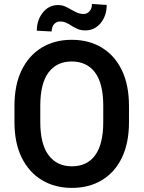

<svg xmlns="http://www.w3.org/2000/svg" viewBox="-20 -917 709 947"><path d="M506.3 -892.6Q506.3 -839.4 476.6 -803.2Q446.8 -767.1 401.9 -767.1Q377.9 -767.1 361.8 -774.4Q345.7 -781.7 332 -790.5Q319.8 -798.8 306.4 -804.9Q293 -811 275.4 -811Q258.8 -811 246.8 -797.9Q234.9 -784.7 234.9 -761.7L161.6 -765.6Q161.6 -817.9 191.2 -855Q220.7 -892.1 266.1 -892.1Q285.2 -892.1 300.8 -885.3Q316.4 -878.4 331.1 -869.6Q345.2 -861.3 360.1 -854.7Q375 -848.1 392.6 -848.1Q409.7 -848.1 421.6 -861.6Q433.6 -875 433.6 -897.5ZM616.2 -315.4Q616.2 -211.4 581.1 -138.9Q545.9 -66.4 482.4 -28.3Q418.9 9.8 334.5 9.8Q251 9.8 187.3 -28.3Q123.5 -66.4 87.4 -138.9Q51.3 -211.4 51.3 -315.4V-394Q51.3 -498.5 86.9 -571.3Q122.6 -644 186.3 -682.4Q250 -720.7 333.5 -720.7Q418 -720.7 481.7 -682.4Q545.4 -644 580.8 -571.3Q616.2 -498.5 616.2 -394ZM489.3 -395Q489.3 -505.9 448.5 -559.8Q407.7 -613.8 333.5 -613.8Q260.3 -613.8 219.5 -559.8Q178.7 -505.9 178.7 -395V-315.4Q178.7 -205.6 220 -151.1Q261.2 -96.7 334.5 -96.7Q409.2 -96.7 449.2 -151.1Q489.3 -205.6 489.3 -315.4Z"/></svg>

Font: Robert Sans
Style: Bold
Weight: 700
Designer: Christian Robertson (extended by Adam Twardoch)
Foundry: Google
Version: Version 12.135;April 2, 2019;FontCreator 11.5.0.2425 64-bit;